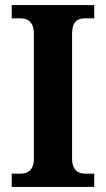

<svg xmlns="http://www.w3.org/2000/svg" viewBox="-20 -734 415 754"><path d="M26 0H350V-52H314C286 -52 263 -67 263 -111V-600C263 -649 284 -662 314 -662H350V-714H26V-662H61C88 -662 113 -649 113 -601V-110C113 -65 88 -52 61 -52H26Z"/></svg>

Font: Noto Serif SemiCondensed
Style: Bold
Weight: 700
Width: 4
Designer: Monotype Design Team
Foundry: Monotype Imaging Inc.
Version: Version 2.015